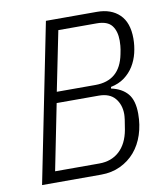

<svg xmlns="http://www.w3.org/2000/svg" viewBox="-79 -765 724 832"><g transform="rotate(-10 282.5 -349.0)"><path d="M179 -698H403Q466 -698 502.5 -662.5Q539 -627 539 -557Q539 -525 531.5 -494Q524 -463 508 -437Q492 -411 467 -392.5Q442 -374 407 -367L406 -360Q453 -350 478 -320.5Q503 -291 503 -232Q503 -183 489 -140.5Q475 -98 448.5 -67Q422 -36 384 -18Q346 0 299 0H39ZM300 -49Q353 -49 388 -81Q423 -113 434 -173Q439 -201 441 -217Q443 -233 443 -241Q443 -283 419.5 -311Q396 -339 348 -339H163L105 -49ZM342 -387Q450 -387 472 -499Q477 -522 478 -536Q479 -550 479 -558Q479 -600 460 -624.5Q441 -649 394 -649H225L172 -387Z"/></g></svg>

Font: IBM Plex Sans Condensed Light
Style: Italic
Weight: 300
Width: 3
Italic angle: -11°
Designer: Mike Abbink, Paul van der Laan, Pieter van Rosmalen
Foundry: Bold Monday
Version: Version 1.3